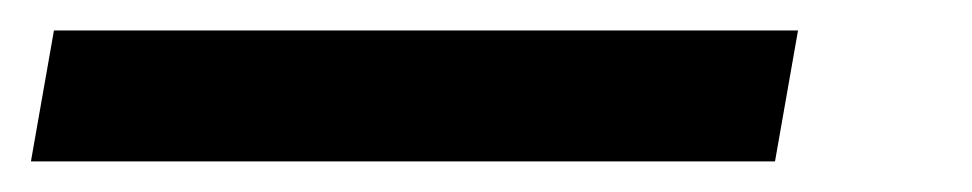

<svg xmlns="http://www.w3.org/2000/svg" viewBox="-32 -20 638 126"><path d="M-11.7 85.9 3.4 0H491.7L476.6 85.9Z"/></svg>

Font: Cascadia Code PL
Style: Italic
Weight: 400
Italic angle: -10°
Monospace: yes
Designer: Aaron Bell
Foundry: Saja Typeworks
Version: Version 2404.023